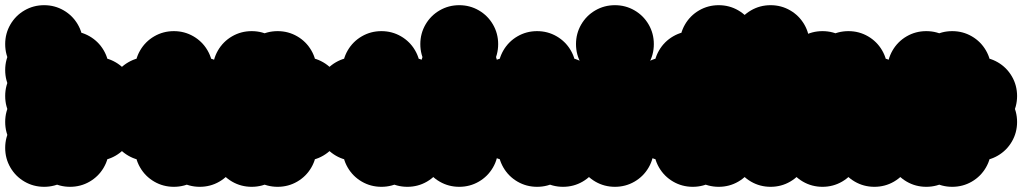

<svg xmlns="http://www.w3.org/2000/svg" viewBox="-70 -620 3940 740"><path d="M50 -50Q50 -91 70 -125.5Q90 -160 124.5 -180Q159 -200 200 -200Q241 -200 275.5 -180Q310 -160 330 -125.5Q350 -91 350 -50Q350 -9 330 25.5Q310 60 275.5 80Q241 100 200 100Q159 100 124.5 80Q90 60 70 25.5Q50 -9 50 -50ZM150 -150Q150 -191 170 -225.5Q190 -260 224.5 -280Q259 -300 300 -300Q341 -300 375.5 -280Q410 -260 430 -225.5Q450 -191 450 -150Q450 -109 430 -74.5Q410 -40 375.5 -20Q341 0 300 0Q259 0 224.5 -20Q190 -40 170 -74.5Q150 -109 150 -150ZM150 -250Q150 -291 170 -325.5Q190 -360 224.5 -380Q259 -400 300 -400Q341 -400 375.5 -380Q410 -360 430 -325.5Q450 -291 450 -250Q450 -209 430 -174.5Q410 -140 375.5 -120Q341 -100 300 -100Q259 -100 224.5 -120Q190 -140 170 -174.5Q150 -209 150 -250ZM50 -350Q50 -391 70 -425.5Q90 -460 124.5 -480Q159 -500 200 -500Q241 -500 275.5 -480Q310 -460 330 -425.5Q350 -391 350 -350Q350 -309 330 -274.5Q310 -240 275.5 -220Q241 -200 200 -200Q159 -200 124.5 -220Q90 -240 70 -274.5Q50 -309 50 -350ZM-50 -450Q-50 -491 -30 -525.5Q-10 -560 24.5 -580Q59 -600 100 -600Q141 -600 175.5 -580Q210 -560 230 -525.5Q250 -491 250 -450Q250 -409 230 -374.5Q210 -340 175.5 -320Q141 -300 100 -300Q59 -300 24.5 -320Q-10 -340 -30 -374.5Q-50 -409 -50 -450ZM-50 -350Q-50 -391 -30 -425.5Q-10 -460 24.5 -480Q59 -500 100 -500Q141 -500 175.5 -480Q210 -460 230 -425.5Q250 -391 250 -350Q250 -309 230 -274.5Q210 -240 175.5 -220Q141 -200 100 -200Q59 -200 24.5 -220Q-10 -240 -30 -274.5Q-50 -309 -50 -350ZM-50 -250Q-50 -291 -30 -325.5Q-10 -360 24.5 -380Q59 -400 100 -400Q141 -400 175.5 -380Q210 -360 230 -325.5Q250 -291 250 -250Q250 -209 230 -174.5Q210 -140 175.5 -120Q141 -100 100 -100Q59 -100 24.5 -120Q-10 -140 -30 -174.5Q-50 -209 -50 -250ZM-50 -150Q-50 -191 -30 -225.5Q-10 -260 24.5 -280Q59 -300 100 -300Q141 -300 175.5 -280Q210 -260 230 -225.5Q250 -191 250 -150Q250 -109 230 -74.5Q210 -40 175.5 -20Q141 0 100 0Q59 0 24.5 -20Q-10 -40 -30 -74.5Q-50 -109 -50 -150ZM-50 -50Q-50 -91 -30 -125.5Q-10 -160 24.5 -180Q59 -200 100 -200Q141 -200 175.5 -180Q210 -160 230 -125.5Q250 -91 250 -50Q250 -9 230 25.5Q210 60 175.5 80Q141 100 100 100Q59 100 24.5 80Q-10 60 -30 25.5Q-50 -9 -50 -50Z M550 -250Q550 -291 570 -325.5Q590 -360 624.5 -380Q659 -400 700 -400Q741 -400 775.5 -380Q810 -360 830 -325.5Q850 -291 850 -250Q850 -209 830 -174.5Q810 -140 775.5 -120Q741 -100 700 -100Q659 -100 624.5 -120Q590 -140 570 -174.5Q550 -209 550 -250ZM450 -250Q450 -291 470 -325.5Q490 -360 524.5 -380Q559 -400 600 -400Q641 -400 675.5 -380Q710 -360 730 -325.5Q750 -291 750 -250Q750 -209 730 -174.5Q710 -140 675.5 -120Q641 -100 600 -100Q559 -100 524.5 -120Q490 -140 470 -174.5Q450 -209 450 -250ZM450 -350Q450 -391 470 -425.5Q490 -460 524.5 -480Q559 -500 600 -500Q641 -500 675.5 -480Q710 -460 730 -425.5Q750 -391 750 -350Q750 -309 730 -274.5Q710 -240 675.5 -220Q641 -200 600 -200Q559 -200 524.5 -220Q490 -240 470 -274.5Q450 -309 450 -350ZM450 -50Q450 -91 470 -125.5Q490 -160 524.5 -180Q559 -200 600 -200Q641 -200 675.5 -180Q710 -160 730 -125.5Q750 -91 750 -50Q750 -9 730 25.5Q710 60 675.5 80Q641 100 600 100Q559 100 524.5 80Q490 60 470 25.5Q450 -9 450 -50ZM350 -250Q350 -291 370 -325.5Q390 -360 424.5 -380Q459 -400 500 -400Q541 -400 575.5 -380Q610 -360 630 -325.5Q650 -291 650 -250Q650 -209 630 -174.5Q610 -140 575.5 -120Q541 -100 500 -100Q459 -100 424.5 -120Q390 -140 370 -174.5Q350 -209 350 -250ZM350 -150Q350 -191 370 -225.5Q390 -260 424.5 -280Q459 -300 500 -300Q541 -300 575.5 -280Q610 -260 630 -225.5Q650 -191 650 -150Q650 -109 630 -74.5Q610 -40 575.5 -20Q541 0 500 0Q459 0 424.5 -20Q390 -40 370 -74.5Q350 -109 350 -150ZM550 -50Q550 -91 570 -125.5Q590 -160 624.5 -180Q659 -200 700 -200Q741 -200 775.5 -180Q810 -160 830 -125.5Q850 -91 850 -50Q850 -9 830 25.5Q810 60 775.5 80Q741 100 700 100Q659 100 624.5 80Q590 60 570 25.5Q550 -9 550 -50Z M850 -350Q850 -391 870 -425.5Q890 -460 924.5 -480Q959 -500 1000 -500Q1041 -500 1075.5 -480Q1110 -460 1130 -425.5Q1150 -391 1150 -350Q1150 -309 1130 -274.5Q1110 -240 1075.5 -220Q1041 -200 1000 -200Q959 -200 924.5 -220Q890 -240 870 -274.5Q850 -309 850 -350ZM750 -350Q750 -391 770 -425.5Q790 -460 824.5 -480Q859 -500 900 -500Q941 -500 975.5 -480Q1010 -460 1030 -425.5Q1050 -391 1050 -350Q1050 -309 1030 -274.5Q1010 -240 975.5 -220Q941 -200 900 -200Q859 -200 824.5 -220Q790 -240 770 -274.5Q750 -309 750 -350ZM950 -250Q950 -291 970 -325.5Q990 -360 1024.5 -380Q1059 -400 1100 -400Q1141 -400 1175.5 -380Q1210 -360 1230 -325.5Q1250 -291 1250 -250Q1250 -209 1230 -174.5Q1210 -140 1175.5 -120Q1141 -100 1100 -100Q1059 -100 1024.5 -120Q990 -140 970 -174.5Q950 -209 950 -250ZM750 -50Q750 -91 770 -125.5Q790 -160 824.5 -180Q859 -200 900 -200Q941 -200 975.5 -180Q1010 -160 1030 -125.5Q1050 -91 1050 -50Q1050 -9 1030 25.5Q1010 60 975.5 80Q941 100 900 100Q859 100 824.5 80Q790 60 770 25.5Q750 -9 750 -50ZM750 -250Q750 -291 770 -325.5Q790 -360 824.5 -380Q859 -400 900 -400Q941 -400 975.5 -380Q1010 -360 1030 -325.5Q1050 -291 1050 -250Q1050 -209 1030 -174.5Q1010 -140 975.5 -120Q941 -100 900 -100Q859 -100 824.5 -120Q790 -140 770 -174.5Q750 -209 750 -250ZM850 -50Q850 -91 870 -125.5Q890 -160 924.5 -180Q959 -200 1000 -200Q1041 -200 1075.5 -180Q1110 -160 1130 -125.5Q1150 -91 1150 -50Q1150 -9 1130 25.5Q1110 60 1075.5 80Q1041 100 1000 100Q959 100 924.5 80Q890 60 870 25.5Q850 -9 850 -50ZM950 -150Q950 -191 970 -225.5Q990 -260 1024.5 -280Q1059 -300 1100 -300Q1141 -300 1175.5 -280Q1210 -260 1230 -225.5Q1250 -191 1250 -150Q1250 -109 1230 -74.5Q1210 -40 1175.5 -20Q1141 0 1100 0Q1059 0 1024.5 -20Q990 -40 970 -74.5Q950 -109 950 -150ZM850 -250Q850 -291 870 -325.5Q890 -360 924.5 -380Q959 -400 1000 -400Q1041 -400 1075.5 -380Q1110 -360 1130 -325.5Q1150 -291 1150 -250Q1150 -209 1130 -174.5Q1110 -140 1075.5 -120Q1041 -100 1000 -100Q959 -100 924.5 -120Q890 -140 870 -174.5Q850 -209 850 -250Z M1350 -250Q1350 -291 1370 -325.5Q1390 -360 1424.5 -380Q1459 -400 1500 -400Q1541 -400 1575.5 -380Q1610 -360 1630 -325.5Q1650 -291 1650 -250Q1650 -209 1630 -174.5Q1610 -140 1575.5 -120Q1541 -100 1500 -100Q1459 -100 1424.5 -120Q1390 -140 1370 -174.5Q1350 -209 1350 -250ZM1250 -250Q1250 -291 1270 -325.5Q1290 -360 1324.5 -380Q1359 -400 1400 -400Q1441 -400 1475.5 -380Q1510 -360 1530 -325.5Q1550 -291 1550 -250Q1550 -209 1530 -174.5Q1510 -140 1475.5 -120Q1441 -100 1400 -100Q1359 -100 1324.5 -120Q1290 -140 1270 -174.5Q1250 -209 1250 -250ZM1250 -350Q1250 -391 1270 -425.5Q1290 -460 1324.5 -480Q1359 -500 1400 -500Q1441 -500 1475.5 -480Q1510 -460 1530 -425.5Q1550 -391 1550 -350Q1550 -309 1530 -274.5Q1510 -240 1475.5 -220Q1441 -200 1400 -200Q1359 -200 1324.5 -220Q1290 -240 1270 -274.5Q1250 -309 1250 -350ZM1250 -50Q1250 -91 1270 -125.5Q1290 -160 1324.5 -180Q1359 -200 1400 -200Q1441 -200 1475.5 -180Q1510 -160 1530 -125.5Q1550 -91 1550 -50Q1550 -9 1530 25.5Q1510 60 1475.5 80Q1441 100 1400 100Q1359 100 1324.5 80Q1290 60 1270 25.5Q1250 -9 1250 -50ZM1150 -250Q1150 -291 1170 -325.5Q1190 -360 1224.5 -380Q1259 -400 1300 -400Q1341 -400 1375.5 -380Q1410 -360 1430 -325.5Q1450 -291 1450 -250Q1450 -209 1430 -174.5Q1410 -140 1375.5 -120Q1341 -100 1300 -100Q1259 -100 1224.5 -120Q1190 -140 1170 -174.5Q1150 -209 1150 -250ZM1150 -150Q1150 -191 1170 -225.5Q1190 -260 1224.5 -280Q1259 -300 1300 -300Q1341 -300 1375.5 -280Q1410 -260 1430 -225.5Q1450 -191 1450 -150Q1450 -109 1430 -74.5Q1410 -40 1375.5 -20Q1341 0 1300 0Q1259 0 1224.5 -20Q1190 -40 1170 -74.5Q1150 -109 1150 -150ZM1350 -50Q1350 -91 1370 -125.5Q1390 -160 1424.5 -180Q1459 -200 1500 -200Q1541 -200 1575.5 -180Q1610 -160 1630 -125.5Q1650 -91 1650 -50Q1650 -9 1630 25.5Q1610 60 1575.5 80Q1541 100 1500 100Q1459 100 1424.5 80Q1390 60 1370 25.5Q1350 -9 1350 -50Z M1550 -450Q1550 -491 1570 -525.5Q1590 -560 1624.5 -580Q1659 -600 1700 -600Q1741 -600 1775.5 -580Q1810 -560 1830 -525.5Q1850 -491 1850 -450Q1850 -409 1830 -374.5Q1810 -340 1775.5 -320Q1741 -300 1700 -300Q1659 -300 1624.5 -320Q1590 -340 1570 -374.5Q1550 -409 1550 -450ZM1550 -350Q1550 -391 1570 -425.5Q1590 -460 1624.5 -480Q1659 -500 1700 -500Q1741 -500 1775.5 -480Q1810 -460 1830 -425.5Q1850 -391 1850 -350Q1850 -309 1830 -274.5Q1810 -240 1775.5 -220Q1741 -200 1700 -200Q1659 -200 1624.5 -220Q1590 -240 1570 -274.5Q1550 -309 1550 -350ZM1550 -250Q1550 -291 1570 -325.5Q1590 -360 1624.5 -380Q1659 -400 1700 -400Q1741 -400 1775.5 -380Q1810 -360 1830 -325.5Q1850 -291 1850 -250Q1850 -209 1830 -174.5Q1810 -140 1775.5 -120Q1741 -100 1700 -100Q1659 -100 1624.5 -120Q1590 -140 1570 -174.5Q1550 -209 1550 -250ZM1550 -150Q1550 -191 1570 -225.5Q1590 -260 1624.5 -280Q1659 -300 1700 -300Q1741 -300 1775.5 -280Q1810 -260 1830 -225.5Q1850 -191 1850 -150Q1850 -109 1830 -74.5Q1810 -40 1775.5 -20Q1741 0 1700 0Q1659 0 1624.5 -20Q1590 -40 1570 -74.5Q1550 -109 1550 -150ZM1550 -50Q1550 -91 1570 -125.5Q1590 -160 1624.5 -180Q1659 -200 1700 -200Q1741 -200 1775.5 -180Q1810 -160 1830 -125.5Q1850 -91 1850 -50Q1850 -9 1830 25.5Q1810 60 1775.5 80Q1741 100 1700 100Q1659 100 1624.5 80Q1590 60 1570 25.5Q1550 -9 1550 -50Z M1950 -250Q1950 -291 1970 -325.5Q1990 -360 2024.5 -380Q2059 -400 2100 -400Q2141 -400 2175.5 -380Q2210 -360 2230 -325.5Q2250 -291 2250 -250Q2250 -209 2230 -174.5Q2210 -140 2175.5 -120Q2141 -100 2100 -100Q2059 -100 2024.5 -120Q1990 -140 1970 -174.5Q1950 -209 1950 -250ZM1850 -250Q1850 -291 1870 -325.5Q1890 -360 1924.5 -380Q1959 -400 2000 -400Q2041 -400 2075.5 -380Q2110 -360 2130 -325.5Q2150 -291 2150 -250Q2150 -209 2130 -174.5Q2110 -140 2075.5 -120Q2041 -100 2000 -100Q1959 -100 1924.5 -120Q1890 -140 1870 -174.5Q1850 -209 1850 -250ZM1850 -350Q1850 -391 1870 -425.5Q1890 -460 1924.5 -480Q1959 -500 2000 -500Q2041 -500 2075.5 -480Q2110 -460 2130 -425.5Q2150 -391 2150 -350Q2150 -309 2130 -274.5Q2110 -240 2075.5 -220Q2041 -200 2000 -200Q1959 -200 1924.5 -220Q1890 -240 1870 -274.5Q1850 -309 1850 -350ZM1850 -50Q1850 -91 1870 -125.5Q1890 -160 1924.5 -180Q1959 -200 2000 -200Q2041 -200 2075.5 -180Q2110 -160 2130 -125.5Q2150 -91 2150 -50Q2150 -9 2130 25.5Q2110 60 2075.5 80Q2041 100 2000 100Q1959 100 1924.5 80Q1890 60 1870 25.5Q1850 -9 1850 -50ZM1750 -250Q1750 -291 1770 -325.5Q1790 -360 1824.5 -380Q1859 -400 1900 -400Q1941 -400 1975.5 -380Q2010 -360 2030 -325.5Q2050 -291 2050 -250Q2050 -209 2030 -174.5Q2010 -140 1975.5 -120Q1941 -100 1900 -100Q1859 -100 1824.5 -120Q1790 -140 1770 -174.5Q1750 -209 1750 -250ZM1750 -150Q1750 -191 1770 -225.5Q1790 -260 1824.5 -280Q1859 -300 1900 -300Q1941 -300 1975.5 -280Q2010 -260 2030 -225.5Q2050 -191 2050 -150Q2050 -109 2030 -74.5Q2010 -40 1975.5 -20Q1941 0 1900 0Q1859 0 1824.5 -20Q1790 -40 1770 -74.5Q1750 -109 1750 -150ZM1950 -50Q1950 -91 1970 -125.5Q1990 -160 2024.5 -180Q2059 -200 2100 -200Q2141 -200 2175.5 -180Q2210 -160 2230 -125.5Q2250 -91 2250 -50Q2250 -9 2230 25.5Q2210 60 2175.5 80Q2141 100 2100 100Q2059 100 2024.5 80Q1990 60 1970 25.5Q1950 -9 1950 -50Z M2150 -250Q2150 -291 2170 -325.5Q2190 -360 2224.5 -380Q2259 -400 2300 -400Q2341 -400 2375.5 -380Q2410 -360 2430 -325.5Q2450 -291 2450 -250Q2450 -209 2430 -174.5Q2410 -140 2375.5 -120Q2341 -100 2300 -100Q2259 -100 2224.5 -120Q2190 -140 2170 -174.5Q2150 -209 2150 -250ZM2150 -150Q2150 -191 2170 -225.5Q2190 -260 2224.5 -280Q2259 -300 2300 -300Q2341 -300 2375.5 -280Q2410 -260 2430 -225.5Q2450 -191 2450 -150Q2450 -109 2430 -74.5Q2410 -40 2375.5 -20Q2341 0 2300 0Q2259 0 2224.5 -20Q2190 -40 2170 -74.5Q2150 -109 2150 -150ZM2150 -50Q2150 -91 2170 -125.5Q2190 -160 2224.5 -180Q2259 -200 2300 -200Q2341 -200 2375.5 -180Q2410 -160 2430 -125.5Q2450 -91 2450 -50Q2450 -9 2430 25.5Q2410 60 2375.5 80Q2341 100 2300 100Q2259 100 2224.5 80Q2190 60 2170 25.5Q2150 -9 2150 -50ZM2150 -450Q2150 -491 2170 -525.5Q2190 -560 2224.5 -580Q2259 -600 2300 -600Q2341 -600 2375.5 -580Q2410 -560 2430 -525.5Q2450 -491 2450 -450Q2450 -409 2430 -374.5Q2410 -340 2375.5 -320Q2341 -300 2300 -300Q2259 -300 2224.5 -320Q2190 -340 2170 -374.5Q2150 -409 2150 -450Z M2450 -50Q2450 -91 2470 -125.5Q2490 -160 2524.5 -180Q2559 -200 2600 -200Q2641 -200 2675.5 -180Q2710 -160 2730 -125.5Q2750 -91 2750 -50Q2750 -9 2730 25.5Q2710 60 2675.5 80Q2641 100 2600 100Q2559 100 2524.5 80Q2490 60 2470 25.5Q2450 -9 2450 -50ZM2550 -150Q2550 -191 2570 -225.5Q2590 -260 2624.5 -280Q2659 -300 2700 -300Q2741 -300 2775.5 -280Q2810 -260 2830 -225.5Q2850 -191 2850 -150Q2850 -109 2830 -74.5Q2810 -40 2775.5 -20Q2741 0 2700 0Q2659 0 2624.5 -20Q2590 -40 2570 -74.5Q2550 -109 2550 -150ZM2550 -250Q2550 -291 2570 -325.5Q2590 -360 2624.5 -380Q2659 -400 2700 -400Q2741 -400 2775.5 -380Q2810 -360 2830 -325.5Q2850 -291 2850 -250Q2850 -209 2830 -174.5Q2810 -140 2775.5 -120Q2741 -100 2700 -100Q2659 -100 2624.5 -120Q2590 -140 2570 -174.5Q2550 -209 2550 -250ZM2450 -350Q2450 -391 2470 -425.5Q2490 -460 2524.5 -480Q2559 -500 2600 -500Q2641 -500 2675.5 -480Q2710 -460 2730 -425.5Q2750 -391 2750 -350Q2750 -309 2730 -274.5Q2710 -240 2675.5 -220Q2641 -200 2600 -200Q2559 -200 2524.5 -220Q2490 -240 2470 -274.5Q2450 -309 2450 -350ZM2550 -450Q2550 -491 2570 -525.5Q2590 -560 2624.5 -580Q2659 -600 2700 -600Q2741 -600 2775.5 -580Q2810 -560 2830 -525.5Q2850 -491 2850 -450Q2850 -409 2830 -374.5Q2810 -340 2775.5 -320Q2741 -300 2700 -300Q2659 -300 2624.5 -320Q2590 -340 2570 -374.5Q2550 -409 2550 -450ZM2550 -350Q2550 -391 2570 -425.5Q2590 -460 2624.5 -480Q2659 -500 2700 -500Q2741 -500 2775.5 -480Q2810 -460 2830 -425.5Q2850 -391 2850 -350Q2850 -309 2830 -274.5Q2810 -240 2775.5 -220Q2741 -200 2700 -200Q2659 -200 2624.5 -220Q2590 -240 2570 -274.5Q2550 -309 2550 -350ZM2350 -250Q2350 -291 2370 -325.5Q2390 -360 2424.5 -380Q2459 -400 2500 -400Q2541 -400 2575.5 -380Q2610 -360 2630 -325.5Q2650 -291 2650 -250Q2650 -209 2630 -174.5Q2610 -140 2575.5 -120Q2541 -100 2500 -100Q2459 -100 2424.5 -120Q2390 -140 2370 -174.5Q2350 -209 2350 -250ZM2350 -150Q2350 -191 2370 -225.5Q2390 -260 2424.5 -280Q2459 -300 2500 -300Q2541 -300 2575.5 -280Q2610 -260 2630 -225.5Q2650 -191 2650 -150Q2650 -109 2630 -74.5Q2610 -40 2575.5 -20Q2541 0 2500 0Q2459 0 2424.5 -20Q2390 -40 2370 -74.5Q2350 -109 2350 -150ZM2550 -50Q2550 -91 2570 -125.5Q2590 -160 2624.5 -180Q2659 -200 2700 -200Q2741 -200 2775.5 -180Q2810 -160 2830 -125.5Q2850 -91 2850 -50Q2850 -9 2830 25.5Q2810 60 2775.5 80Q2741 100 2700 100Q2659 100 2624.5 80Q2590 60 2570 25.5Q2550 -9 2550 -50Z M2750 -250Q2750 -291 2770 -325.5Q2790 -360 2824.5 -380Q2859 -400 2900 -400Q2941 -400 2975.5 -380Q3010 -360 3030 -325.5Q3050 -291 3050 -250Q3050 -209 3030 -174.5Q3010 -140 2975.5 -120Q2941 -100 2900 -100Q2859 -100 2824.5 -120Q2790 -140 2770 -174.5Q2750 -209 2750 -250ZM2750 -150Q2750 -191 2770 -225.5Q2790 -260 2824.5 -280Q2859 -300 2900 -300Q2941 -300 2975.5 -280Q3010 -260 3030 -225.5Q3050 -191 3050 -150Q3050 -109 3030 -74.5Q3010 -40 2975.5 -20Q2941 0 2900 0Q2859 0 2824.5 -20Q2790 -40 2770 -74.5Q2750 -109 2750 -150ZM2750 -50Q2750 -91 2770 -125.5Q2790 -160 2824.5 -180Q2859 -200 2900 -200Q2941 -200 2975.5 -180Q3010 -160 3030 -125.5Q3050 -91 3050 -50Q3050 -9 3030 25.5Q3010 60 2975.5 80Q2941 100 2900 100Q2859 100 2824.5 80Q2790 60 2770 25.5Q2750 -9 2750 -50ZM2750 -450Q2750 -491 2770 -525.5Q2790 -560 2824.5 -580Q2859 -600 2900 -600Q2941 -600 2975.5 -580Q3010 -560 3030 -525.5Q3050 -491 3050 -450Q3050 -409 3030 -374.5Q3010 -340 2975.5 -320Q2941 -300 2900 -300Q2859 -300 2824.5 -320Q2790 -340 2770 -374.5Q2750 -409 2750 -450Z M3150 -50Q3150 -91 3170 -125.5Q3190 -160 3224.5 -180Q3259 -200 3300 -200Q3341 -200 3375.5 -180Q3410 -160 3430 -125.5Q3450 -91 3450 -50Q3450 -9 3430 25.5Q3410 60 3375.5 80Q3341 100 3300 100Q3259 100 3224.5 80Q3190 60 3170 25.5Q3150 -9 3150 -50ZM3150 -150Q3150 -191 3170 -225.5Q3190 -260 3224.5 -280Q3259 -300 3300 -300Q3341 -300 3375.5 -280Q3410 -260 3430 -225.5Q3450 -191 3450 -150Q3450 -109 3430 -74.5Q3410 -40 3375.5 -20Q3341 0 3300 0Q3259 0 3224.5 -20Q3190 -40 3170 -74.5Q3150 -109 3150 -150ZM3150 -250Q3150 -291 3170 -325.5Q3190 -360 3224.5 -380Q3259 -400 3300 -400Q3341 -400 3375.5 -380Q3410 -360 3430 -325.5Q3450 -291 3450 -250Q3450 -209 3430 -174.5Q3410 -140 3375.5 -120Q3341 -100 3300 -100Q3259 -100 3224.5 -120Q3190 -140 3170 -174.5Q3150 -209 3150 -250ZM3050 -350Q3050 -391 3070 -425.5Q3090 -460 3124.5 -480Q3159 -500 3200 -500Q3241 -500 3275.5 -480Q3310 -460 3330 -425.5Q3350 -391 3350 -350Q3350 -309 3330 -274.5Q3310 -240 3275.5 -220Q3241 -200 3200 -200Q3159 -200 3124.5 -220Q3090 -240 3070 -274.5Q3050 -309 3050 -350ZM2950 -350Q2950 -391 2970 -425.5Q2990 -460 3024.5 -480Q3059 -500 3100 -500Q3141 -500 3175.5 -480Q3210 -460 3230 -425.5Q3250 -391 3250 -350Q3250 -309 3230 -274.5Q3210 -240 3175.5 -220Q3141 -200 3100 -200Q3059 -200 3024.5 -220Q2990 -240 2970 -274.5Q2950 -309 2950 -350ZM2950 -250Q2950 -291 2970 -325.5Q2990 -360 3024.5 -380Q3059 -400 3100 -400Q3141 -400 3175.5 -380Q3210 -360 3230 -325.5Q3250 -291 3250 -250Q3250 -209 3230 -174.5Q3210 -140 3175.5 -120Q3141 -100 3100 -100Q3059 -100 3024.5 -120Q2990 -140 2970 -174.5Q2950 -209 2950 -250ZM2950 -150Q2950 -191 2970 -225.5Q2990 -260 3024.5 -280Q3059 -300 3100 -300Q3141 -300 3175.5 -280Q3210 -260 3230 -225.5Q3250 -191 3250 -150Q3250 -109 3230 -74.5Q3210 -40 3175.5 -20Q3141 0 3100 0Q3059 0 3024.5 -20Q2990 -40 2970 -74.5Q2950 -109 2950 -150ZM2950 -50Q2950 -91 2970 -125.5Q2990 -160 3024.5 -180Q3059 -200 3100 -200Q3141 -200 3175.5 -180Q3210 -160 3230 -125.5Q3250 -91 3250 -50Q3250 -9 3230 25.5Q3210 60 3175.5 80Q3141 100 3100 100Q3059 100 3024.5 80Q2990 60 2970 25.5Q2950 -9 2950 -50Z M3450 -350Q3450 -391 3470 -425.5Q3490 -460 3524.5 -480Q3559 -500 3600 -500Q3641 -500 3675.5 -480Q3710 -460 3730 -425.5Q3750 -391 3750 -350Q3750 -309 3730 -274.5Q3710 -240 3675.5 -220Q3641 -200 3600 -200Q3559 -200 3524.5 -220Q3490 -240 3470 -274.5Q3450 -309 3450 -350ZM3350 -350Q3350 -391 3370 -425.5Q3390 -460 3424.5 -480Q3459 -500 3500 -500Q3541 -500 3575.5 -480Q3610 -460 3630 -425.5Q3650 -391 3650 -350Q3650 -309 3630 -274.5Q3610 -240 3575.5 -220Q3541 -200 3500 -200Q3459 -200 3424.5 -220Q3390 -240 3370 -274.5Q3350 -309 3350 -350ZM3550 -250Q3550 -291 3570 -325.5Q3590 -360 3624.5 -380Q3659 -400 3700 -400Q3741 -400 3775.5 -380Q3810 -360 3830 -325.5Q3850 -291 3850 -250Q3850 -209 3830 -174.5Q3810 -140 3775.5 -120Q3741 -100 3700 -100Q3659 -100 3624.5 -120Q3590 -140 3570 -174.5Q3550 -209 3550 -250ZM3350 -50Q3350 -91 3370 -125.5Q3390 -160 3424.5 -180Q3459 -200 3500 -200Q3541 -200 3575.5 -180Q3610 -160 3630 -125.5Q3650 -91 3650 -50Q3650 -9 3630 25.5Q3610 60 3575.5 80Q3541 100 3500 100Q3459 100 3424.5 80Q3390 60 3370 25.5Q3350 -9 3350 -50ZM3350 -250Q3350 -291 3370 -325.5Q3390 -360 3424.5 -380Q3459 -400 3500 -400Q3541 -400 3575.5 -380Q3610 -360 3630 -325.5Q3650 -291 3650 -250Q3650 -209 3630 -174.5Q3610 -140 3575.5 -120Q3541 -100 3500 -100Q3459 -100 3424.5 -120Q3390 -140 3370 -174.5Q3350 -209 3350 -250ZM3450 -50Q3450 -91 3470 -125.5Q3490 -160 3524.5 -180Q3559 -200 3600 -200Q3641 -200 3675.5 -180Q3710 -160 3730 -125.5Q3750 -91 3750 -50Q3750 -9 3730 25.5Q3710 60 3675.5 80Q3641 100 3600 100Q3559 100 3524.5 80Q3490 60 3470 25.5Q3450 -9 3450 -50ZM3550 -150Q3550 -191 3570 -225.5Q3590 -260 3624.5 -280Q3659 -300 3700 -300Q3741 -300 3775.5 -280Q3810 -260 3830 -225.5Q3850 -191 3850 -150Q3850 -109 3830 -74.5Q3810 -40 3775.5 -20Q3741 0 3700 0Q3659 0 3624.5 -20Q3590 -40 3570 -74.5Q3550 -109 3550 -150ZM3450 -250Q3450 -291 3470 -325.5Q3490 -360 3524.5 -380Q3559 -400 3600 -400Q3641 -400 3675.5 -380Q3710 -360 3730 -325.5Q3750 -291 3750 -250Q3750 -209 3730 -174.5Q3710 -140 3675.5 -120Q3641 -100 3600 -100Q3559 -100 3524.5 -120Q3490 -140 3470 -174.5Q3450 -209 3450 -250Z"/></svg>

Font: TINY 5x3
Style: Regular
Weight: 400
Designer: Jack Halten Fahnestock
Foundry: Velvetyne Type Foundry
Version: Version 1.002